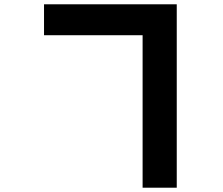

<svg xmlns="http://www.w3.org/2000/svg" viewBox="-20 -817 1040 894"><path d="M644 -653V57H803V-797H185V-653Z"/></svg>

Font: Noto Sans T Chinese Black
Style: Bold
Weight: 900
Designer: Ryoko NISHIZUKA (kana & ideographs); Paul D. Hunt (Latin, Greek & Cyrillic); Wenlong ZHANG (bopomofo); Sandoll Communica
Foundry: Adobe Systems Incorporated
Version: Version 1.000;PS 1;hotconv 1.0.78;makeotf.lib2.5.61930